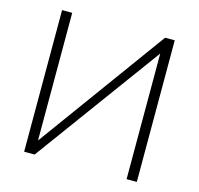

<svg xmlns="http://www.w3.org/2000/svg" viewBox="-104 -820 962 930"><g transform="rotate(15 377.5 -355.0)"><path d="M95.2 0V-710H146V-69.8L611.8 -710H660.2V0H608.9V-629.9L147.9 0Z"/></g></svg>

Font: Rawline Light
Style: Regular
Weight: 300
Designer: Matt McInerney, Pablo Impallari, Rodrigo Fuenzalida
Foundry: Matt McInerney, Pablo Impallari, Rodrigo Fuenzalida
Version: Version 4.020;PS 004.020;hotconv 1.0.88;makeotf.lib2.5.64775